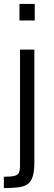

<svg xmlns="http://www.w3.org/2000/svg" viewBox="-26 -763 273 979"><path d="M73.2 -658.6V-743H151.1V-658.6ZM-6.4 196V138.3Q31.4 138.3 49.1 133.3Q66.8 128.3 71.4 115.8Q76.1 103.3 76.1 82.9V-510H149.2V64.7Q149.2 109.6 140.9 136.4Q132.6 163.2 114.9 175.8Q97.2 188.3 67.1 192.1Q37.1 196 -6.4 196Z"/></svg>

Font: Saira Thin SemiCondensed
Style: Regular
Weight: 100
Width: 4
Version: Version 1.101